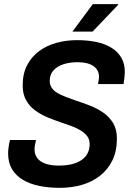

<svg xmlns="http://www.w3.org/2000/svg" viewBox="-20 -891 631 923"><path d="M268 12Q215 12 170 3Q125 -6 91 -26Q57 -46 38 -77.5Q19 -109 19 -153Q19 -167 21.5 -185Q24 -203 28 -218H153Q150 -205 148 -193.5Q146 -182 146 -173Q146 -148 159.5 -130.5Q173 -113 199 -104Q225 -95 262 -95Q299 -95 326.5 -102Q354 -109 373 -122.5Q392 -136 401.5 -155Q411 -174 411 -199Q411 -221 399 -236.5Q387 -252 367.5 -264Q348 -276 323.5 -285Q299 -294 272 -303Q239 -314 207 -327.5Q175 -341 148 -361Q121 -381 105 -410Q89 -439 89 -480Q89 -537 110.5 -578Q132 -619 169 -646Q206 -673 253 -685.5Q300 -698 350 -698Q400 -698 441.5 -689.5Q483 -681 514 -662.5Q545 -644 562.5 -615Q580 -586 580 -545Q580 -535 578.5 -521.5Q577 -508 574 -487H451Q454 -502 455 -509.5Q456 -517 456 -521Q456 -555 429 -573.5Q402 -592 353 -592Q315 -592 284.5 -582Q254 -572 236.5 -552Q219 -532 219 -502Q219 -483 229 -468.5Q239 -454 256 -444Q273 -434 295.5 -425.5Q318 -417 343 -408Q377 -397 412 -383.5Q447 -370 476.5 -349.5Q506 -329 524 -299Q542 -269 542 -225Q542 -164 520 -119.5Q498 -75 460 -45.5Q422 -16 372.5 -2Q323 12 268 12ZM328 -739 426 -871H548V-868L425 -739Z"/></svg>

Font: Archivo SemiCondensed SemiBold
Style: Italic
Weight: 600
Width: 4
Italic angle: -10°
Designer: Hector Gatti
Foundry: Omnibus-Type
Version: Version 2.001